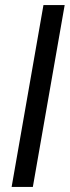

<svg xmlns="http://www.w3.org/2000/svg" viewBox="-20 -740 276 760"><path d="M26 0 152 -720H236L110 0Z"/></svg>

Font: DM Sans 9pt
Style: Italic
Weight: 400
Italic angle: -10°
Designer: Colophon Foundry, Jonny Pinhorn
Foundry: Colophon Foundry
Version: Version 4.004